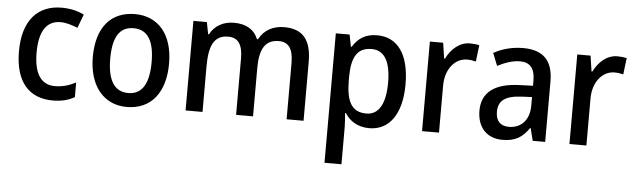

<svg xmlns="http://www.w3.org/2000/svg" viewBox="-49 -730 3791 1151"><g transform="rotate(5 1846.5 -154.5)"><path d="M275 10C328 10 371 -1 406 -22V-110C369 -90 328 -77 280 -77C197 -77 154 -142 154 -268C154 -396 197 -462 282 -462C316 -462 353 -450 385 -437L416 -519C382 -537 333 -549 281 -549C140 -549 48 -456 48 -267C48 -78 136 10 275 10Z M951 -271C951 -450 859 -549 723 -549C575 -549 492 -447 492 -271C492 -97 582 10 720 10C868 10 951 -98 951 -271ZM597 -270C597 -396 634 -464 721 -464C808 -464 846 -395 846 -271C846 -145 808 -74 722 -74C635 -74 597 -146 597 -270Z M1620 -549C1554 -549 1500 -521 1469 -463H1463C1441 -518 1393 -549 1318 -549C1255 -549 1202 -521 1174 -467H1169L1155 -539H1074V0H1176V-273C1176 -393 1202 -463 1290 -463C1350 -463 1378 -424 1378 -338V0H1480V-290C1480 -402 1511 -463 1595 -463C1654 -463 1682 -424 1682 -337V0H1784V-354C1784 -489 1730 -549 1620 -549Z M2179 -549C2108 -549 2064 -518 2033 -467H2028L2014 -539H1931V240H2033V17C2033 -8 2030 -41 2028 -68H2033C2061 -23 2109 10 2180 10C2298 10 2374 -89 2374 -270C2374 -455 2300 -549 2179 -549ZM2154 -464C2233 -464 2269 -394 2269 -271C2269 -149 2232 -76 2155 -76C2064 -76 2033 -141 2033 -268V-287C2034 -407 2068 -464 2154 -464Z M2738 -549C2674 -549 2625 -503 2596 -445H2591L2577 -539H2497V0H2599V-282C2599 -386 2659 -451 2729 -451C2748 -451 2767 -448 2782 -444L2794 -543C2777 -547 2756 -549 2738 -549Z M3058 -549C2990 -549 2928 -531 2881 -504L2911 -429C2955 -451 3000 -468 3046 -468C3104 -468 3136 -437 3136 -358V-329L3055 -326C2905 -321 2829 -262 2829 -153C2829 -51 2888 10 2981 10C3059 10 3101 -17 3141 -75H3144L3163 0H3238V-364C3238 -488 3180 -549 3058 -549ZM3073 -258 3136 -261V-211C3136 -119 3084 -71 3013 -71C2965 -71 2934 -97 2934 -155C2934 -219 2971 -253 3073 -258Z M3625 -549C3561 -549 3512 -503 3483 -445H3478L3464 -539H3384V0H3486V-282C3486 -386 3546 -451 3616 -451C3635 -451 3654 -448 3669 -444L3681 -543C3664 -547 3643 -549 3625 -549Z"/></g></svg>

Font: Noto Sans Lao SemiCondensed Medium
Style: Regular
Weight: 500
Width: 4
Designer: Monotype Design Team
Foundry: Monotype Imaging Inc.
Version: Version 2.003